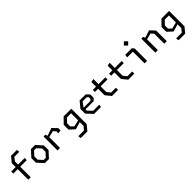

<svg xmlns="http://www.w3.org/2000/svg" viewBox="501 -2792 4997 4997"><g transform="rotate(-45 3000.0 -293.5)"><path d="M213 0V-388H50V-465H213V-608L335 -757H550L561 -678H379L303 -582V-465H546V-388H303V0Z M824 0 667 -172V-342L824 -514H980L1131 -342V-172L974 0ZM754 -196 860 -80H938L1044 -196V-318L938 -434H860L754 -318Z M1621 -299V-370L1559 -441L1382 -397V0H1289V-514H1357L1377 -452L1590 -526L1713 -399L1715 -314Z M1945 200 1934 120H2143L2220 25V-112L2017 -52L1875 -182V-358L2028 -514H2270H2311V51L2189 200ZM1965 -210 2044 -132 2223 -177V-434H2070L1965 -324Z M2633 0 2475 -172V-342L2617 -514H2839L2923 -427V-302L2861 -242H2563V-192L2674 -74H2900L2889 0ZM2563 -306H2806L2845 -342V-406L2805 -442H2655L2563 -318Z M3294 0 3172 -149V-388H3052V-465H3172V-637L3263 -654V-465H3517V-388H3263V-178L3340 -80H3517V0Z M3894 0 3772 -149V-388H3652V-465H3772V-637L3863 -654V-465H4117V-388H3863V-178L3940 -80H4117V0Z M4494 0V-431H4283L4295 -514H4538L4587 -456V0ZM4440 -709 4519 -787 4599 -709 4519 -630Z M5218 0V-369L5152 -440L4982 -398V0H4889V-514H4957L4978 -459L5185 -526L5311 -392V0Z M5545 200 5534 120H5743L5820 25V-112L5617 -52L5475 -182V-358L5628 -514H5870H5911V51L5789 200ZM5565 -210 5644 -132 5823 -177V-434H5670L5565 -324Z"/></g></svg>

Font: Moralerspace Krypton JPDOC
Style: Regular
Weight: 400
Version: v0.0.6; ttfautohint (v1.8.4.7-5d5b-dirty) -l 6 -r 45 -G 200 